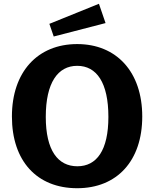

<svg xmlns="http://www.w3.org/2000/svg" viewBox="-20 -985 815 1015"><path d="M503 -965 241 -859 264 -792 538 -863ZM388 10C599 10 732 -135 732 -369C732 -605 596 -752 388 -752C179 -752 43 -605 43 -369C43 -134 175 10 388 10ZM389 -106C286 -106 222 -190 222 -367C222 -548 286 -637 388 -637C491 -637 553 -548 553 -367C553 -190 491 -106 389 -106Z"/></svg>

Font: 18Franklin
Style: Bold
Weight: 700
Designer: Pablo Impallari, Rodrigo Fuenzalida (Modified by Dan O. Williams)
Version: Version 0.025;PS 000.025;hotconv 1.0.88;makeotf.lib2.5.64775